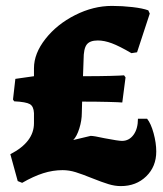

<svg xmlns="http://www.w3.org/2000/svg" viewBox="-20 -618 551 650"><path d="M291 -15Q259 -28 236.5 -35Q214 -42 192 -42Q159 -42 126 -31.5Q93 -21 55 1L40 -5L15 -96Q95 -137 95 -201V-235Q94 -258 81 -265.5Q68 -273 28 -275L24 -281L32 -351L95 -360V-387Q95 -437 134 -486.5Q173 -536 234.5 -567Q296 -598 359 -598Q394 -598 428.5 -594Q463 -590 482 -583L487 -572L444 -441L425 -438Q384 -462 358.5 -471.5Q333 -481 311 -481Q284 -481 273.5 -467Q263 -453 263 -417L261 -360Q316 -360 352.5 -361Q389 -362 400 -363L405 -356L394 -271Q384 -272 345.5 -273Q307 -274 258 -274L257 -236Q257 -210 248.5 -183Q240 -156 228 -144L287 -158Q298 -158 334 -150Q381 -141 393 -141Q417 -141 432 -161.5Q447 -182 447 -216H478Q491 -200 500 -167Q509 -134 509 -105Q509 -54 475 -21Q441 12 389 12Q369 12 347.5 5.5Q326 -1 291 -15Z"/></svg>

Font: Alegreya SC Black
Style: Regular
Weight: 900
Designer: Juan Pablo del Peral
Foundry: Huerta Tipografica
Version: Version 2.007; ttfautohint (v1.6)